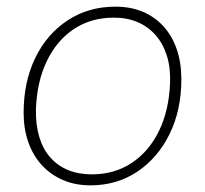

<svg xmlns="http://www.w3.org/2000/svg" viewBox="-20 -547 617 577"><path d="M252 10Q206 10 169 -6Q132 -22 105.5 -51Q79 -80 65 -120Q51 -160 51 -208Q51 -301 86 -373Q121 -445 183.5 -486Q246 -527 327 -527Q373 -527 409.5 -511.5Q446 -496 472 -467Q498 -438 511.5 -398Q525 -358 525 -309Q525 -216 489.5 -144Q454 -72 392.5 -31Q331 10 252 10ZM256 -23Q324 -23 376 -57.5Q428 -92 458 -154Q488 -216 491 -297Q493 -343 481.5 -379.5Q470 -416 447.5 -441.5Q425 -467 393.5 -480.5Q362 -494 322 -494Q254 -494 202.5 -460Q151 -426 121 -364Q91 -302 88 -219Q87 -172 98 -135.5Q109 -99 131 -74Q153 -49 184.5 -36Q216 -23 256 -23Z"/></svg>

Font: Mona Sans
Style: Italic
Weight: 200
Italic angle: -11.6951°
Designer: Deni Anggara
Foundry: GitHub
Version: Version 2.000